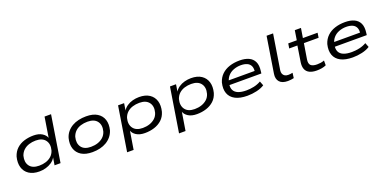

<svg xmlns="http://www.w3.org/2000/svg" viewBox="-12 -1637 5482 2749"><g transform="rotate(-20 2728.5 -262.5)"><path d="M317 9Q220 9 159 -32Q98 -73 77.5 -143.5Q57 -214 80 -304Q103 -375 151.5 -419.5Q200 -464 267 -484.5Q334 -505 408 -505Q488 -505 539 -473Q590 -441 605 -393H602L652 -705H751L639 0H548L567 -116H568Q545 -73 504 -45.5Q463 -18 415 -4.5Q367 9 317 9ZM341 -70Q398 -70 445.5 -85.5Q493 -101 528 -132.5Q563 -164 579 -214Q604 -306 559.5 -366Q515 -426 414 -426Q359 -426 311 -410.5Q263 -395 228 -363Q193 -331 176 -282Q152 -189 195.5 -129.5Q239 -70 341 -70Z M1125 9Q1021 9 957 -31Q893 -71 870.5 -141Q848 -211 871 -300Q887 -352 919.5 -390.5Q952 -429 996 -454.5Q1040 -480 1094.5 -492.5Q1149 -505 1210 -505Q1314 -505 1378 -465.5Q1442 -426 1464.5 -357Q1487 -288 1464 -198Q1447 -146 1415 -107.5Q1383 -69 1339 -43Q1295 -17 1241 -4Q1187 9 1125 9ZM1130 -70Q1188 -70 1235.5 -86Q1283 -102 1318 -133.5Q1353 -165 1369 -215Q1394 -307 1350 -366.5Q1306 -426 1203 -426Q1148 -426 1099.5 -411Q1051 -396 1017 -364Q983 -332 966 -283Q942 -190 985 -130Q1028 -70 1130 -70Z M1588 180 1696 -496H1788L1770 -381H1766Q1790 -424 1830 -451.5Q1870 -479 1918.5 -492Q1967 -505 2017 -505Q2114 -505 2174.5 -464.5Q2235 -424 2256 -354Q2277 -284 2254 -194Q2233 -123 2184.5 -78.5Q2136 -34 2069 -12.5Q2002 9 1925 9Q1844 9 1793.5 -23.5Q1743 -56 1730 -103L1733 -104L1687 180ZM1920 -70Q1976 -70 2024 -86Q2072 -102 2107.5 -133.5Q2143 -165 2158 -215Q2183 -307 2138.5 -366.5Q2094 -426 1993 -426Q1938 -426 1890 -411Q1842 -396 1807 -364.5Q1772 -333 1755 -283Q1731 -190 1775 -130Q1819 -70 1920 -70Z M2379 180 2487 -496H2579L2561 -381H2557Q2581 -424 2621 -451.5Q2661 -479 2709.5 -492Q2758 -505 2808 -505Q2905 -505 2965.5 -464.5Q3026 -424 3047 -354Q3068 -284 3045 -194Q3024 -123 2975.5 -78.5Q2927 -34 2860 -12.5Q2793 9 2716 9Q2635 9 2584.5 -23.5Q2534 -56 2521 -103L2524 -104L2478 180ZM2711 -70Q2767 -70 2815 -86Q2863 -102 2898.5 -133.5Q2934 -165 2949 -215Q2974 -307 2929.5 -366.5Q2885 -426 2784 -426Q2729 -426 2681 -411Q2633 -396 2598 -364.5Q2563 -333 2546 -283Q2522 -190 2566 -130Q2610 -70 2711 -70Z M3486 9Q3373 9 3302.5 -28Q3232 -65 3207 -133.5Q3182 -202 3205 -296Q3227 -366 3275.5 -412.5Q3324 -459 3394 -482Q3464 -505 3549 -505Q3630 -505 3687 -479Q3744 -453 3770 -398.5Q3796 -344 3784 -255L3780 -223H3268L3279 -290H3728L3699 -267Q3709 -327 3692 -364Q3675 -401 3636.5 -418Q3598 -435 3542 -435Q3484 -435 3431.5 -415Q3379 -395 3344 -354.5Q3309 -314 3297 -251V-249Q3286 -188 3305 -148Q3324 -108 3372.5 -88Q3421 -68 3498 -68Q3556 -68 3613.5 -80.5Q3671 -93 3721 -122L3747 -55Q3698 -23 3627.5 -7Q3557 9 3486 9Z M4102 9Q4015 9 3975.5 -35.5Q3936 -80 3948 -157L4035 -705H4134L4049 -173Q4045 -144 4053.5 -121.5Q4062 -99 4082.5 -85.5Q4103 -72 4135 -72Q4151 -72 4169.5 -74Q4188 -76 4203 -80L4193 -2Q4170 3 4149 6Q4128 9 4102 9Z M4542 9Q4476 9 4432.5 -12.5Q4389 -34 4372 -76.5Q4355 -119 4364 -181L4402 -423H4277L4289 -496H4419L4442 -642H4536L4512 -496H4736L4725 -423H4501L4463 -189Q4453 -125 4481.5 -98.5Q4510 -72 4576 -72Q4604 -72 4631.5 -76Q4659 -80 4686 -91V-18Q4657 -4 4620 2.5Q4583 9 4542 9Z M5092 9Q4979 9 4908.5 -28Q4838 -65 4813 -133.5Q4788 -202 4811 -296Q4833 -366 4881.5 -412.5Q4930 -459 5000 -482Q5070 -505 5155 -505Q5236 -505 5293 -479Q5350 -453 5376 -398.5Q5402 -344 5390 -255L5386 -223H4874L4885 -290H5334L5305 -267Q5315 -327 5298 -364Q5281 -401 5242.5 -418Q5204 -435 5148 -435Q5090 -435 5037.5 -415Q4985 -395 4950 -354.5Q4915 -314 4903 -251V-249Q4892 -188 4911 -148Q4930 -108 4978.5 -88Q5027 -68 5104 -68Q5162 -68 5219.5 -80.5Q5277 -93 5327 -122L5353 -55Q5304 -23 5233.5 -7Q5163 9 5092 9Z"/></g></svg>

Font: Nunito Sans 7pt Expanded
Style: Italic
Weight: 400
Width: 7
Italic angle: -9°
Designer: Vernon Adams
Foundry: Vernon Adams
Version: Version 3.101;gftools[0.9.27]